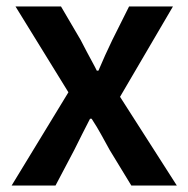

<svg xmlns="http://www.w3.org/2000/svg" viewBox="-20 -575 584 595"><path d="M192 -289 28 -555H169L230 -451Q250 -412 267 -381Q271 -373 274.5 -367Q278 -361 280 -356H285L306 -404L328 -451L380 -555H516L352 -275L528 0H387L320 -110L293 -159Q281 -181 264 -207H259L235 -160L210 -110L152 0H16Z"/></svg>

Font: Merged Yaku Han JP SemiBold
Style: Regular
Weight: 600
Designer: Ryoko NISHIZUKA 西塚涼子 (kana, bopomofo & ideographs); Paul D. Hunt (Latin, Greek & Cyrillic); Sandoll Communications 산돌커뮤니
Foundry: Adobe
Version: Version 2.004